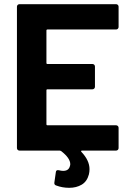

<svg xmlns="http://www.w3.org/2000/svg" viewBox="-20 -720 624 918"><path d="M535 -579H207Q202 -579 202 -574V-419Q202 -414 207 -414H422Q427 -414 430.5 -410.5Q434 -407 434 -402V-305Q434 -300 430.5 -296.5Q427 -293 422 -293H207Q202 -293 202 -288V-126Q202 -121 207 -121H535Q540 -121 543.5 -117.5Q547 -114 547 -109V-12Q547 -7 543.5 -3.5Q540 0 535 0H372Q369 0 368 2Q367 4 369 6Q408 47 408 89Q408 102 405 114Q396 148 370.5 163Q345 178 311 178Q278 178 249 167Q238 164 240 152L247 103Q248 91 262 94Q273 97 282 97Q308 97 314 75Q316 69 316 65Q316 36 272 2Q268 0 266 0H73Q68 0 64.5 -3.5Q61 -7 61 -12V-688Q61 -693 64.5 -696.5Q68 -700 73 -700H535Q540 -700 543.5 -696.5Q547 -693 547 -688V-591Q547 -586 543.5 -582.5Q540 -579 535 -579Z"/></svg>

Font: Amber EN
Style: Bold
Weight: 700
Designer: Jeremy Tribby
Foundry: Tribby Type
Version: Version 1.408 November 24, 2021